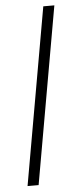

<svg xmlns="http://www.w3.org/2000/svg" viewBox="-53 -749 304 778"><g transform="rotate(-5 99.5 -360.0)"><path d="M27 0 154 -720H199L72 0Z"/></g></svg>

Font: DM Sans 12pt ExtraLight
Style: Italic
Weight: 250
Italic angle: -10°
Version: Version 4.004;gftools[0.9.30]